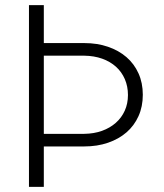

<svg xmlns="http://www.w3.org/2000/svg" viewBox="-20 -731 640 751"><path d="M151.4 -710.9V-562.5H309.6Q360.4 -562.5 402.3 -548.1Q444.3 -533.7 474.6 -507.6Q504.9 -481.4 521.7 -444.1Q538.6 -406.7 538.6 -360.4Q538.6 -314 521.7 -276.6Q504.9 -239.3 474.6 -213.1Q444.3 -187 402.3 -172.6Q360.4 -158.2 309.6 -158.2H151.4V0H93.3V-710.9ZM151.4 -513.2V-207.5H309.6Q347.7 -208 378.9 -219.2Q410.2 -230.5 432.9 -250.5Q455.6 -270.5 468 -298.1Q480.5 -325.7 480.5 -359.4Q480.5 -393.1 468.3 -421.4Q456.1 -449.7 433.6 -470Q411.1 -490.2 379.6 -501.5Q348.1 -512.7 309.6 -513.2Z"/></svg>

Font: Roboto Mono Light
Style: Regular
Weight: 300
Designer: Google
Version: Version 2.000985; 2015; ttfautohint (v1.3)